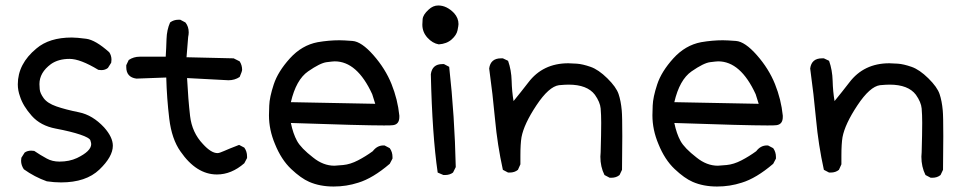

<svg xmlns="http://www.w3.org/2000/svg" viewBox="-20 -657 3529 701"><path d="M203 9Q178 9 151 5Q106 -11 67 -39Q57 -54 57 -70L58 -81L70 -100Q80 -107 94 -107L105 -106Q127 -91 151 -78Q171 -67 197 -67Q233 -67 261 -80Q313 -105 313 -131Q313 -135 310 -144.5Q307 -154 273 -165.5Q239 -177 183.5 -187.5Q128 -198 96 -234Q64 -270 53 -305Q45 -327 45 -349Q45 -424 113 -480Q160 -520 242 -520Q260 -520 294.5 -515.5Q329 -511 379 -466Q387 -454 387 -439L386 -428L374 -409Q364 -401 350 -401L339 -402Q273 -442 234 -442Q193 -442 166 -423Q124 -392 124 -350Q124 -346 125 -331.5Q126 -317 139.5 -298.5Q153 -280 186 -268.5Q219 -257 268.5 -247Q318 -237 360 -192Q392 -156 392 -125Q392 -85 343 -38Q294 9 203 9Z M772 -20Q697 -20 639 -104Q607 -149 598 -223.5Q589 -298 587 -374L478 -370Q441 -375 441 -412V-419L450 -438Q468 -450 490 -450H585Q587 -481 588 -514.5Q589 -548 601 -575Q614 -585 632 -585H638L657 -575Q669 -560 669 -539Q669 -531 667 -522L661 -448L833 -444L855 -433Q864 -419 864 -402Q864 -397 855 -376Q837 -364 814 -364L663 -372Q667 -294 674 -233.5Q681 -173 721 -131Q751 -98 774 -98Q781 -98 797.5 -105.5Q814 -113 853 -128L872 -118Q882 -104 882 -86V-80L872 -61Q825 -20 772 -20Z M1198 24Q1148 24 1109 7Q1079 -6 1043 -40Q1007 -74 984 -131Q962 -183 962 -236Q962 -241 963 -271.5Q964 -302 979.5 -349Q995 -396 1038.5 -444Q1082 -492 1140 -503Q1181 -510 1219 -510Q1234 -510 1267 -507.5Q1300 -505 1343.5 -455.5Q1387 -406 1409.5 -350Q1432 -294 1438 -235V-230Q1438 -203 1415 -200Q1409 -199 1382 -199Q1302 -199 1042 -208Q1050 -169 1064.5 -142.5Q1079 -116 1123 -82Q1160 -52 1201 -52Q1207 -52 1233 -54.5Q1259 -57 1287 -71.5Q1315 -86 1341 -105Q1357 -126 1380 -126H1384L1403 -116Q1413 -102 1413 -84V-78L1403 -59Q1341 -6 1288 10Q1245 24 1198 24ZM1350 -278 1339 -313Q1284 -433 1202 -433Q1196 -433 1172.5 -430Q1149 -427 1105 -396.5Q1061 -366 1042 -284Z M1605 -18H1599L1578 -27Q1558 -164 1553 -386Q1558 -423 1595 -423H1601L1620 -413Q1640 -233 1644 -47L1634 -27Q1622 -18 1605 -18ZM1582 -495Q1559 -499 1540.5 -519.5Q1522 -540 1522 -567Q1522 -570 1523 -586.5Q1524 -603 1545 -622Q1561 -637 1580 -637Q1611 -637 1638 -609Q1654 -591 1654 -569Q1654 -564 1650.5 -546.5Q1647 -529 1629 -513Q1611 -497 1582 -495Z M2212 -8H2206L2187 -18Q2172 -48 2172 -85L2173 -101Q2175 -169 2175 -209Q2175 -238 2173 -261Q2171 -284 2152 -311Q2124 -348 2056 -348Q2044 -348 2021 -346Q1984 -341 1938.5 -272.5Q1893 -204 1884 -156Q1880 -132 1880 -88V-57L1871 -37Q1859 -27 1841 -27H1835L1816 -37Q1796 -128 1787.5 -220.5Q1779 -313 1766 -407Q1771 -444 1809 -444H1816L1835 -435Q1847 -401 1848 -362Q1849 -323 1855 -288Q1882 -321 1909 -356Q1962 -426 2055 -426Q2066 -426 2086.5 -424.5Q2107 -423 2136 -413Q2165 -403 2197.5 -371Q2230 -339 2238.5 -313.5Q2247 -288 2250 -254Q2252 -234 2252 -160L2251 -37L2242 -18Q2230 -8 2212 -8Z M2598 24Q2548 24 2509 7Q2479 -6 2443 -40Q2407 -74 2384 -131Q2362 -183 2362 -236Q2362 -241 2363 -271.5Q2364 -302 2379.5 -349Q2395 -396 2438.5 -444Q2482 -492 2540 -503Q2581 -510 2619 -510Q2634 -510 2667 -507.5Q2700 -505 2743.5 -455.5Q2787 -406 2809.5 -350Q2832 -294 2838 -235V-230Q2838 -203 2815 -200Q2809 -199 2782 -199Q2702 -199 2442 -208Q2450 -169 2464.5 -142.5Q2479 -116 2523 -82Q2560 -52 2601 -52Q2607 -52 2633 -54.5Q2659 -57 2687 -71.5Q2715 -86 2741 -105Q2757 -126 2780 -126H2784L2803 -116Q2813 -102 2813 -84V-78L2803 -59Q2741 -6 2688 10Q2645 24 2598 24ZM2750 -278 2739 -313Q2684 -433 2602 -433Q2596 -433 2572.5 -430Q2549 -427 2505 -396.5Q2461 -366 2442 -284Z M3384 -8H3378L3359 -18Q3344 -48 3344 -85L3345 -101Q3347 -169 3347 -209Q3347 -238 3345 -261Q3343 -284 3324 -311Q3296 -348 3228 -348Q3216 -348 3193 -346Q3156 -341 3110.5 -272.5Q3065 -204 3056 -156Q3052 -132 3052 -88V-57L3043 -37Q3031 -27 3013 -27H3007L2988 -37Q2968 -128 2959.5 -220.5Q2951 -313 2938 -407Q2943 -444 2981 -444H2988L3007 -435Q3019 -401 3020 -362Q3021 -323 3027 -288Q3054 -321 3081 -356Q3134 -426 3227 -426Q3238 -426 3258.5 -424.5Q3279 -423 3308 -413Q3337 -403 3369.5 -371Q3402 -339 3410.5 -313.5Q3419 -288 3422 -254Q3424 -234 3424 -160L3423 -37L3414 -18Q3402 -8 3384 -8Z"/></svg>

Font: Xiaolai SC
Style: Regular
Weight: 400
Designer: Nozomi Seto 瀬戸のぞみ
Version: Version 3.11;December 4, 2020;FontCreator 13.0.0.2613 64-bit